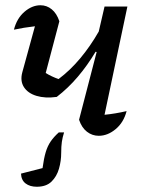

<svg xmlns="http://www.w3.org/2000/svg" viewBox="-20 -510 547 731"><path d="M196 -141Q152 -135 119 -145Q86 -155 71 -178.5Q56 -202 65 -235L113 -410Q70 -405 33 -397Q44 -440 73 -465Q102 -490 134 -490Q158 -490 177 -474.5Q196 -459 206 -429L154 -232Q177 -218 203 -209Q247 -242 285.5 -288Q324 -334 356 -390L378 -485H465L378 -73Q419 -77 462 -87Q451 -44 420.5 -18.5Q390 7 356 7Q331 7 311 -8.5Q291 -24 281 -54L348 -312L344 -313Q313 -261 276 -217.5Q239 -174 196 -141ZM120 201Q94 201 77.5 188.5Q61 176 60 151L142 130Q147 93 154 69.5Q161 46 173 28.5Q185 11 204 -6H224Q218 13 215.5 30Q213 47 213 72Q213 103 204.5 132.5Q196 162 176 181.5Q156 201 120 201Z"/></svg>

Font: Piazzolla Medium
Style: Italic
Weight: 500
Italic angle: -11.3°
Designer: Juan Pablo del Peral
Foundry: Huerta Tipografica
Version: Version 1.330